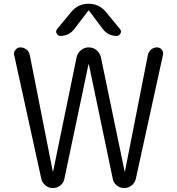

<svg xmlns="http://www.w3.org/2000/svg" viewBox="-20 -999 920 997"><path d="M748 -713.9Q752 -731.4 765.1 -742.2Q778.3 -752.9 794.9 -752.9Q810.5 -752.9 820.3 -741.2Q827.1 -732.4 827.1 -721.7Q827.1 -717.8 826.2 -713.9L685.5 -71.3Q680.7 -49.8 663.6 -36.1Q646.5 -22.5 625 -22.5Q603.5 -22.5 586.4 -36.1Q569.3 -49.8 565.4 -71.3L441.4 -665Q441.4 -666 440.4 -666Q439.5 -666 439.5 -665L314.5 -71.3Q310.5 -49.8 293.5 -36.1Q276.4 -22.5 254.9 -22.5Q233.4 -22.5 216.3 -36.1Q199.2 -49.8 194.3 -71.3L53.7 -712.9Q52.7 -716.8 52.7 -720.7Q52.7 -731.4 60.5 -740.2Q70.3 -752.9 85.9 -752.9Q103.5 -752.9 117.7 -741.7Q131.8 -730.5 134.8 -712.9L253.9 -109.4Q253.9 -108.4 254.9 -108.4Q255.9 -108.4 255.9 -109.4L377.9 -702.1Q382.8 -723.6 400.4 -738.3Q418 -752.9 440.9 -752.9Q463.9 -752.9 481.4 -738.3Q499 -723.6 503.9 -702.1L627 -109.4Q627 -108.4 627.9 -108.4Q628.9 -108.4 628.9 -109.4ZM603.5 -847.7Q608.4 -841.8 608.4 -834Q608.4 -830.1 605.5 -825.2Q599.6 -812.5 585.9 -812.5Q541 -812.5 513.7 -848.6L442.4 -943.4Q441.4 -944.3 440.4 -944.3Q439.5 -944.3 438.5 -943.4L366.2 -848.6Q338.9 -812.5 293 -812.5Q280.3 -812.5 274.4 -825.2Q271.5 -830.1 271.5 -835Q271.5 -841.8 276.4 -847.7L349.6 -936.5Q384.8 -979.5 439.9 -979.5Q495.1 -979.5 530.3 -936.5Z"/></svg>

Font: Gen Jyuu Gothic P Normal
Style: Regular
Weight: 300
Designer: [Source Han Sans]
Ryoko NISHIZUKA  (kana & ideographs); Paul D. Hunt (Latin, Greek & Cyrillic); Wenlong ZHANG  (bopomofo
Version: Version 1.002.20150607